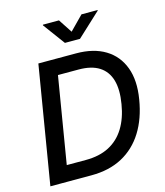

<svg xmlns="http://www.w3.org/2000/svg" viewBox="-134 -1045 987 1147"><g transform="rotate(-15 359.0 -472.0)"><path d="M287.6 0H90.3L106 -97.2H279.8Q363.3 -97.2 423.3 -128.4Q483.4 -159.7 520.5 -219.7Q557.6 -279.8 571.3 -364.7Q585.9 -450.7 569.1 -509.8Q552.2 -568.8 504.4 -599.6Q456.5 -630.4 377 -630.4H190.9L207.5 -727.5H387.7Q495.1 -727.5 567.1 -683.8Q639.2 -640.1 669.4 -558.8Q699.7 -477.5 680.7 -364.3Q662.1 -250 611.1 -168.5Q560.1 -86.9 479 -43.5Q397.9 0 287.6 0ZM265.6 -727.5 145 0H33.7L154.3 -727.5ZM339.8 -944.3 395.5 -859.4 479 -944.3H579.1L578.1 -940.4L432.6 -805.2H339.4L239.7 -940.4L240.7 -944.3Z"/></g></svg>

Font: Inter 16pt Medium
Style: Italic
Weight: 500
Italic angle: -9.3988°
Version: Version 4.001;git-66647c0bb